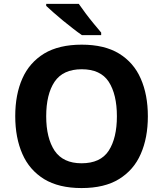

<svg xmlns="http://www.w3.org/2000/svg" viewBox="-20 -954 836 984"><path d="M701.2 -164.6Q665.5 -82.5 589.8 -36.1Q515.6 9.8 397.9 9.8Q281.7 9.8 206.1 -36.1Q130.4 -83 94.7 -165Q58.1 -248 58.1 -358.9Q58.1 -469.7 94.7 -551.8Q130.4 -632.8 206.5 -679.7Q282.2 -725.1 398.9 -725.1Q515.1 -725.1 589.8 -679.7Q665.5 -633.3 701.2 -551.3Q737.8 -468.8 737.8 -357.9Q737.8 -247.1 701.2 -164.6ZM216.8 -357.9Q216.8 -247.1 259.8 -181.6Q303.7 -117.2 397.9 -117.2Q495.1 -117.2 537.1 -181.6Q579.1 -246.6 579.1 -357.9Q579.1 -470.2 537.1 -535.2Q495.1 -599.1 398.9 -599.1Q303.2 -599.1 259.8 -535.2Q216.8 -471.2 216.8 -357.9ZM383.8 -934.1Q404.3 -904.8 419.4 -884.8Q436.5 -861.8 461.4 -831.5Q467.3 -824.7 480 -809.3Q492.7 -793.9 498.5 -787.1V-773.9H399.9Q374.5 -791.5 355.5 -806.6Q331.1 -825.2 303.2 -848.1Q277.8 -869.6 253.9 -890.1Q227.5 -913.1 216.8 -923.8V-934.1Z"/></svg>

Font: Droid Sans Thai
Style: Bold
Weight: 700
Designer: Steve Matteson
Foundry: Ascender Corporation
Version: Version 1.00